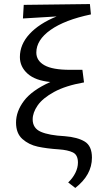

<svg xmlns="http://www.w3.org/2000/svg" viewBox="-20 -731 490 946"><path d="M433 46Q433 131 351 195L316 168Q339 146 351.5 120.5Q364 95 364 70Q364 32 339 20Q314 8 271 5Q210 1 166 -8.5Q122 -18 90.5 -46Q59 -74 59 -127Q59 -182 98 -234Q137 -286 228 -327Q154 -334 116 -368Q78 -402 78 -450Q78 -512 125.5 -563.5Q173 -615 259 -650L93 -640L97 -707L423 -711L428 -660Q299 -633 229 -583.5Q159 -534 159 -472Q159 -432 199 -409.5Q239 -387 324 -387H386L394 -325Q303 -309 246.5 -278Q190 -247 165.5 -211.5Q141 -176 141 -143Q141 -99 181.5 -81.5Q222 -64 299 -60Q362 -55 397.5 -33.5Q433 -12 433 46Z"/></svg>

Font: Ysabeau Infant Medium
Style: Regular
Weight: 500
Designer: Christian Thalmann (Catharsis Fonts)
Version: Version 0.003